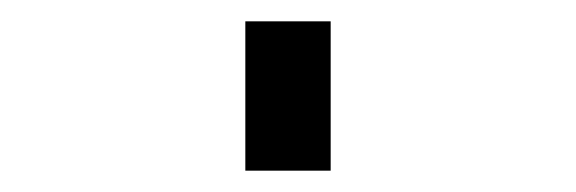

<svg xmlns="http://www.w3.org/2000/svg" viewBox="-20 60 540 180"><path d="M210 220V80H290V220Z"/></svg>

Font: Iosevka Term Medium
Style: Regular
Weight: 500
Monospace: yes
Designer: Belleve Invis
Foundry: Belleve Invis
Version: Version 26.3.1